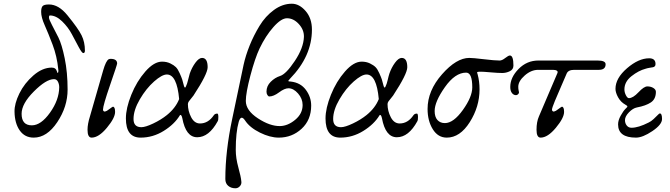

<svg xmlns="http://www.w3.org/2000/svg" viewBox="-20 -725 3599 1031"><path d="M96 -114Q96 -52 151 -52Q200 -52 248.5 -120Q297 -188 298 -256Q298 -273 291 -286.5Q284 -300 270 -300Q228 -300 162 -234Q96 -168 96 -114ZM58 -125Q57 -168 84 -223Q111 -278 159.5 -320Q208 -362 258 -362Q280 -362 286 -341Q290 -326 293 -339Q294 -345 293 -352Q286 -423 262.5 -485Q239 -547 220 -589.5Q201 -632 201 -661Q201 -684 209 -692.5Q217 -701 243 -701Q295 -701 342 -643Q400 -572 418 -535.5Q436 -499 436 -453Q436 -440 427 -440Q420 -440 403 -471.5Q386 -503 366 -541Q346 -579 313.5 -610.5Q281 -642 248 -642Q243 -642 243 -631Q243 -621 259 -591Q275 -561 293.5 -524Q312 -487 327.5 -411.5Q343 -336 343 -244Q343 -152 287.5 -69Q232 14 161 14Q113 14 86 -24.5Q59 -63 58 -125Z M598 -124Q598 -92 554 -39Q510 14 472 14Q450 14 450 -28Q450 -59 463 -100L534 -347Q549 -399 564 -407Q569 -409 574 -409Q609 -409 609 -384Q609 -378 571 -268Q533 -158 533 -136Q533 -130 538 -127Q543 -124 554 -130Q560 -134 567.5 -139.5Q575 -145 580 -148.5Q585 -152 586 -152Q598 -152 598 -124Z M942 -193Q930 -325 876 -325Q850 -325 807.5 -287.5Q765 -250 731 -192Q697 -134 697 -86Q697 -42 739 -42Q761 -42 803 -62Q845 -82 876 -107Q923 -145 942 -193ZM735 14Q656 14 656 -89Q656 -144 685 -216Q714 -288 760.5 -341Q807 -394 850 -394Q875 -394 894.5 -384.5Q914 -375 924.5 -364.5Q935 -354 945 -331.5Q955 -309 958.5 -298Q962 -287 968 -263Q973 -248 978 -260Q985 -274 990 -296Q995 -318 999 -330Q1010 -362 1029 -388Q1048 -414 1065 -414Q1095 -414 1095 -364Q1095 -328 1019 -212Q1016 -207 1007.5 -197.5Q999 -188 994 -180.5Q989 -173 989 -166Q989 -129 1006.5 -95.5Q1024 -62 1054 -62Q1098 -62 1128 -106Q1134 -115 1147 -115Q1152 -115 1152.5 -98Q1153 -81 1149 -74Q1102 12 1039 12Q978 12 959 -90Q955 -109 948 -108Q947 -107 946 -106Q917 -58 859 -22Q801 14 735 14Z M1605 -161Q1605 -195 1580.5 -223Q1556 -251 1529 -251Q1508 -251 1478.5 -229Q1449 -207 1426 -207Q1421 -207 1416 -214.5Q1411 -222 1411 -233Q1411 -263 1433.5 -285.5Q1456 -308 1484 -317Q1516 -327 1563 -397.5Q1610 -468 1612 -527Q1613 -565 1584.5 -596Q1556 -627 1521 -627Q1490 -627 1448 -579.5Q1406 -532 1374 -465Q1349 -412 1324.5 -319Q1300 -226 1300 -183Q1300 -132 1365 -89.5Q1430 -47 1484 -48Q1526 -49 1565.5 -82Q1605 -115 1605 -161ZM1262 -71Q1246 -15 1246 80Q1246 124 1260 174.5Q1274 225 1276 250Q1278 264 1268 275Q1258 286 1244 286Q1221 286 1205.5 273Q1190 260 1190 236Q1190 87 1227 -87L1288 -377Q1299 -427 1320.5 -480.5Q1342 -534 1373.5 -586Q1405 -638 1451 -671.5Q1497 -705 1547 -705Q1587 -705 1621 -666Q1655 -627 1655 -566Q1655 -423 1537 -302L1528 -291Q1528 -287 1542 -287Q1594 -281 1622.5 -242.5Q1651 -204 1651 -158Q1651 -81 1599.5 -33.5Q1548 14 1477 14Q1430 14 1375.5 -13Q1321 -40 1296 -78Q1274 -111 1262 -71Z M2014 -193Q2002 -325 1948 -325Q1922 -325 1879.5 -287.5Q1837 -250 1803 -192Q1769 -134 1769 -86Q1769 -42 1811 -42Q1833 -42 1875 -62Q1917 -82 1948 -107Q1995 -145 2014 -193ZM1807 14Q1728 14 1728 -89Q1728 -144 1757 -216Q1786 -288 1832.5 -341Q1879 -394 1922 -394Q1947 -394 1966.5 -384.5Q1986 -375 1996.5 -364.5Q2007 -354 2017 -331.5Q2027 -309 2030.5 -298Q2034 -287 2040 -263Q2045 -248 2050 -260Q2057 -274 2062 -296Q2067 -318 2071 -330Q2082 -362 2101 -388Q2120 -414 2137 -414Q2167 -414 2167 -364Q2167 -328 2091 -212Q2088 -207 2079.5 -197.5Q2071 -188 2066 -180.5Q2061 -173 2061 -166Q2061 -129 2078.5 -95.5Q2096 -62 2126 -62Q2170 -62 2200 -106Q2206 -115 2219 -115Q2224 -115 2224.5 -98Q2225 -81 2221 -74Q2174 12 2111 12Q2050 12 2031 -90Q2027 -109 2020 -108Q2019 -107 2018 -106Q1989 -58 1931 -22Q1873 14 1807 14Z M2545 -325Q2555 -288 2555 -245Q2555 -152 2502.5 -69Q2450 14 2379 14Q2332 14 2304 -31Q2276 -76 2276 -140Q2276 -238 2353.5 -326Q2431 -414 2500 -414Q2520 -414 2578 -407Q2636 -400 2663 -400Q2676 -400 2693 -413.5Q2710 -427 2718 -427Q2737 -427 2737 -373Q2737 -352 2717.5 -342.5Q2698 -333 2677 -333Q2655 -333 2615 -336.5Q2575 -340 2563 -340Q2544 -340 2542.5 -338Q2541 -336 2545 -325ZM2516 -256Q2516 -335 2483 -335Q2424 -335 2369 -257Q2314 -179 2314 -129Q2314 -97 2329 -80.5Q2344 -64 2369 -64Q2415 -64 2465.5 -134.5Q2516 -205 2516 -256Z M2944 -136Q2944 -130 2949 -127Q2954 -124 2965 -130Q2971 -134 2978.5 -139.5Q2986 -145 2991 -148.5Q2996 -152 2997 -152Q3009 -152 3009 -124Q3009 -92 2965 -39Q2921 14 2883 14Q2861 14 2861 -28Q2861 -71 2874 -100L2973 -332Q2977 -341 2970 -345.5Q2963 -350 2949 -350H2870Q2832 -350 2797.5 -319.5Q2763 -289 2763 -259Q2763 -247 2765 -239Q2767 -231 2767 -229Q2767 -224 2762 -219Q2757 -214 2751 -214Q2738 -214 2729 -225.5Q2720 -237 2720 -258Q2720 -309 2764.5 -354.5Q2809 -400 2871 -400H3189Q3232 -400 3232 -380Q3232 -350 3196 -350H3063Q3030 -350 3022 -328Q3016 -313 2995.5 -266.5Q2975 -220 2959.5 -182.5Q2944 -145 2944 -136Z M3395 14Q3299 14 3299 -57Q3299 -79 3313 -104Q3327 -129 3338 -140Q3340 -142 3342 -144Q3349 -150 3349 -153.5Q3349 -157 3338 -163Q3313 -177 3299 -202.5Q3285 -228 3285 -248Q3285 -305 3347 -358.5Q3409 -412 3466 -412Q3500 -412 3500 -381Q3500 -373 3496 -369Q3492 -365 3486.5 -364Q3481 -363 3468.5 -361Q3456 -359 3447 -356Q3409 -346 3371 -316Q3333 -286 3333 -245Q3333 -229 3341 -213.5Q3349 -198 3357 -198Q3379 -198 3408.5 -229.5Q3438 -261 3456 -261Q3475 -261 3488.5 -252.5Q3502 -244 3502 -232Q3502 -193 3475 -175Q3448 -157 3400 -148Q3379 -144 3357.5 -122Q3336 -100 3336 -80Q3336 -63 3345.5 -51Q3355 -39 3371 -39Q3408 -39 3463 -67Q3476 -73 3489.5 -85.5Q3503 -98 3511.5 -107Q3520 -116 3523 -116Q3535 -116 3535 -86Q3535 -56 3483 -21Q3431 14 3395 14Z"/></svg>

Font: EB Garamond 12
Style: Italic
Weight: 400
Italic angle: -17°
Version: Version 0.016; ttfautohint (v1.8.4)